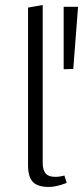

<svg xmlns="http://www.w3.org/2000/svg" viewBox="-20 -736 329 760"><path d="M91 -82V-706L149 -716V-92Q149 -63 160.5 -49.5Q172 -36 198 -36Q216 -36 235 -41L244 -12Q203 4 173 4Q129 4 110 -16Q91 -36 91 -82ZM232 -462V-709H289L270 -463Z"/></svg>

Font: Ysabeau Infant Semilight
Style: Regular
Weight: 300
Designer: Christian Thalmann (Catharsis Fonts)
Version: Version 0.003